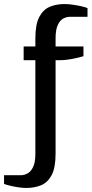

<svg xmlns="http://www.w3.org/2000/svg" viewBox="-90 -720 453 950"><path d="M40 210Q23 210 2.5 207Q-18 204 -37.5 199.5Q-57 195 -70 190V147H13Q30 147 46.5 138Q63 129 74 106Q85 83 85 40V-422H27V-490H85V-530Q85 -600 104.5 -636.5Q124 -673 156.5 -686.5Q189 -700 230 -700Q247 -700 268.5 -697Q290 -694 310.5 -689.5Q331 -685 343 -680V-637H257Q240 -637 223.5 -628.5Q207 -620 196 -596.5Q185 -573 185 -530V-490H323V-442Q301 -435 267 -428.5Q233 -422 200 -422H185V40Q185 110 165.5 146.5Q146 183 113.5 196.5Q81 210 40 210Z"/></svg>

Font: Cuprum Medium
Style: Regular
Weight: 500
Designer: Jovanny Lemonad
Foundry: Jovanny Lemonad
Version: Version 3.000